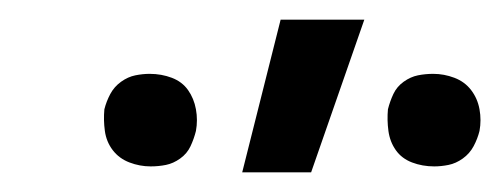

<svg xmlns="http://www.w3.org/2000/svg" viewBox="-20 -775 508 195"><path d="M421 -606Q409 -606 398.5 -610Q388 -614 382 -622.5Q376 -631 374.5 -642Q373 -653 374 -664Q376 -672 379.5 -679.5Q383 -687 390 -692Q397 -697 404.5 -698.5Q412 -700 420 -700Q431 -700 441.5 -696Q452 -692 458.5 -683.5Q465 -675 467 -664Q469 -653 467 -642Q465 -634 461 -626.5Q457 -619 450 -614Q443 -609 435.5 -607.5Q428 -606 421 -606ZM133 -606Q122 -606 111.5 -610Q101 -614 94.5 -622.5Q88 -631 86.5 -642Q85 -653 86 -664Q88 -672 92 -679.5Q96 -687 103 -692Q110 -697 117.5 -698.5Q125 -700 132 -700Q144 -700 154.5 -696Q165 -692 171 -683.5Q177 -675 179 -664Q181 -653 179 -642Q177 -634 173.5 -626.5Q170 -619 163 -614Q156 -609 148.5 -607.5Q141 -606 133 -606ZM226 -600 265 -755H350L296 -600Z"/></svg>

Font: Iosevka Custom Oblique
Style: Regular
Weight: 400
Italic angle: -9°
Designer: Belleve Invis
Foundry: Belleve Invis
Version: Version 27.0.1